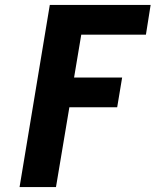

<svg xmlns="http://www.w3.org/2000/svg" viewBox="-20 -755 640 775"><path d="M59 0 181 -735H588L569 -615H308L279 -442H473L453 -322H260L206 0Z"/></svg>

Font: Iosevka Curly Heavy Extended
Style: Italic
Weight: 900
Width: 7
Italic angle: -9°
Monospace: yes
Designer: Belleve Invis
Foundry: Belleve Invis
Version: Version 11.1.0; ttfautohint (v1.8.3)